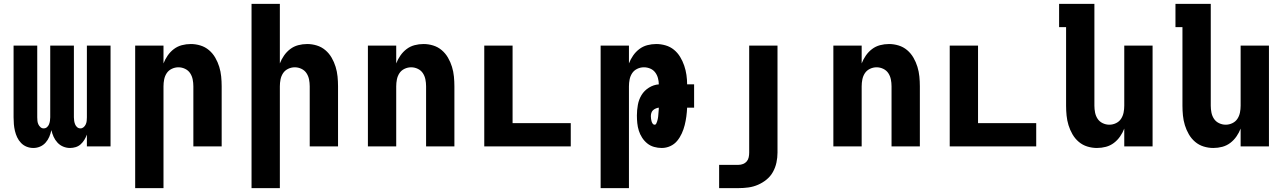

<svg xmlns="http://www.w3.org/2000/svg" viewBox="-20 -755 6640 990"><path d="M152 8Q134 8 117.5 1.5Q101 -5 88.5 -18Q76 -31 68.5 -47Q61 -63 57 -80Q53 -97 51.5 -114.5Q50 -132 50 -150V-520H172V-150Q172 -141 173 -131.5Q174 -122 178 -113.5Q182 -105 189 -99Q196 -93 205 -93Q215 -93 222 -99Q229 -105 232.5 -113.5Q236 -122 237.5 -131.5Q239 -141 239 -150V-520H361V-150Q361 -141 362.5 -131.5Q364 -122 367.5 -113.5Q371 -105 378 -99Q385 -93 395 -93Q404 -93 411 -99Q418 -105 422 -113.5Q426 -122 427 -131.5Q428 -141 428 -150V-520H550V0H428V-61Q423 -47 415 -34Q407 -21 396 -11Q385 -1 370.5 3.5Q356 8 341 8Q323 8 306 1Q289 -6 276.5 -19.5Q264 -33 256.5 -49.5Q249 -66 245 -84Q241 -66 234 -49.5Q227 -33 215 -19.5Q203 -6 186.5 1Q170 8 152 8Z M677 215V-520H823V-428Q831 -449 844.5 -468.5Q858 -488 876.5 -502Q895 -516 917.5 -522Q940 -528 964 -528Q989 -528 1013.5 -520.5Q1038 -513 1057.5 -496.5Q1077 -480 1090 -457.5Q1103 -435 1110.5 -410.5Q1118 -386 1120.5 -360.5Q1123 -335 1123 -310V0H977V-310Q977 -328 973.5 -345.5Q970 -363 960.5 -377.5Q951 -392 934.5 -400Q918 -408 900 -408Q882 -408 865.5 -400Q849 -392 839.5 -377.5Q830 -363 826.5 -345.5Q823 -328 823 -310V215Z M1277 215V-735H1423V-428Q1431 -449 1444.5 -468.5Q1458 -488 1476.5 -502Q1495 -516 1517.5 -522Q1540 -528 1564 -528Q1589 -528 1613.5 -520.5Q1638 -513 1657.5 -496.5Q1677 -480 1690 -457.5Q1703 -435 1710.5 -410.5Q1718 -386 1720.5 -360.5Q1723 -335 1723 -310V0H1577V-310Q1577 -328 1573.5 -345.5Q1570 -363 1560.5 -377.5Q1551 -392 1534.5 -400Q1518 -408 1500 -408Q1482 -408 1465.5 -400Q1449 -392 1439.5 -377.5Q1430 -363 1426.5 -345.5Q1423 -328 1423 -310V215Z M1877 0V-520H2023V-428Q2031 -449 2044.5 -468.5Q2058 -488 2076.5 -502Q2095 -516 2117.5 -522Q2140 -528 2164 -528Q2189 -528 2213.5 -520.5Q2238 -513 2257.5 -496.5Q2277 -480 2290 -457.5Q2303 -435 2310.5 -410.5Q2318 -386 2320.5 -360.5Q2323 -335 2323 -310V0H2177V-310Q2177 -328 2173.5 -345.5Q2170 -363 2160.5 -377.5Q2151 -392 2134.5 -400Q2118 -408 2100 -408Q2082 -408 2065.5 -400Q2049 -392 2039.5 -377.5Q2030 -363 2026.5 -345.5Q2023 -328 2023 -310V0Z M2477 0V-520H2623V-120H2923V0Z M3077 215V-520H3223V-428Q3231 -449 3244.5 -468.5Q3258 -488 3276.5 -502Q3295 -516 3317.5 -522Q3340 -528 3364 -528Q3388 -528 3412 -521Q3436 -514 3455 -498.5Q3474 -483 3487 -461.5Q3500 -440 3508 -416.5Q3516 -393 3519.5 -368.5Q3523 -344 3523 -320H3559V-200H3523Q3522 -177 3519 -154.5Q3516 -132 3510.5 -110Q3505 -88 3495.5 -67Q3486 -46 3471.5 -28.5Q3457 -11 3436 -1.5Q3415 8 3392 8Q3372 8 3352.5 2.5Q3333 -3 3317.5 -15.5Q3302 -28 3291 -45Q3280 -62 3274 -81Q3268 -100 3266 -120Q3264 -140 3264 -159V-160Q3264 -187 3269 -214.5Q3274 -242 3288 -265Q3302 -288 3326 -303Q3350 -318 3377 -320Q3377 -336 3372.5 -352.5Q3368 -369 3358 -382Q3348 -395 3332.5 -401.5Q3317 -408 3300 -408Q3282 -408 3265.5 -400Q3249 -392 3239.5 -377.5Q3230 -363 3226.5 -345.5Q3223 -328 3223 -310V215ZM3356 -112Q3361 -112 3364 -118Q3367 -124 3368.5 -129.5Q3370 -135 3371.5 -141Q3373 -147 3373.5 -152.5Q3374 -158 3374.5 -164Q3375 -170 3375.5 -176Q3376 -182 3376.5 -188Q3377 -194 3377 -200Q3369 -199 3361 -195.5Q3353 -192 3347 -186.5Q3341 -181 3338.5 -172.5Q3336 -164 3336 -156Q3336 -149 3337 -142.5Q3338 -136 3339.5 -130Q3341 -124 3345 -118Q3349 -112 3356 -112Z M3688 215V95H3788Q3800 95 3811.5 90.5Q3823 86 3830.5 77Q3838 68 3840.5 56Q3843 44 3843 32V-520H3989V32Q3989 58 3983.5 83.5Q3978 109 3965.5 131.5Q3953 154 3933 170.5Q3913 187 3889 197.5Q3865 208 3839.5 211.5Q3814 215 3788 215Z M4277 0V-520H4423V-428Q4431 -449 4444.5 -468.5Q4458 -488 4476.5 -502Q4495 -516 4517.5 -522Q4540 -528 4564 -528Q4589 -528 4613.5 -520.5Q4638 -513 4657.5 -496.5Q4677 -480 4690 -457.5Q4703 -435 4710.5 -410.5Q4718 -386 4720.5 -360.5Q4723 -335 4723 -310V0H4577V-310Q4577 -328 4573.5 -345.5Q4570 -363 4560.5 -377.5Q4551 -392 4534.5 -400Q4518 -408 4500 -408Q4482 -408 4465.5 -400Q4449 -392 4439.5 -377.5Q4430 -363 4426.5 -345.5Q4423 -328 4423 -310V0Z M4877 0V-520H5023V-120H5323V0Z M5636 8Q5611 8 5586.5 0.5Q5562 -7 5542.5 -23.5Q5523 -40 5510 -62.5Q5497 -85 5489.5 -109.5Q5482 -134 5479.5 -159.5Q5477 -185 5477 -210V-615H5441V-735H5623V-210Q5623 -192 5626.5 -174.5Q5630 -157 5639.5 -142.5Q5649 -128 5665.5 -120Q5682 -112 5700 -112Q5718 -112 5734.5 -120Q5751 -128 5760.5 -142.5Q5770 -157 5773.5 -174.5Q5777 -192 5777 -210V-520H5923V0H5777V-92Q5769 -71 5755.5 -51.5Q5742 -32 5723.5 -18Q5705 -4 5682.5 2Q5660 8 5636 8Z M6236 8Q6211 8 6186.5 0.5Q6162 -7 6142.5 -23.5Q6123 -40 6110 -62.5Q6097 -85 6089.5 -109.5Q6082 -134 6079.5 -159.5Q6077 -185 6077 -210V-615H6041V-735H6223V-210Q6223 -192 6226.5 -174.5Q6230 -157 6239.5 -142.5Q6249 -128 6265.5 -120Q6282 -112 6300 -112Q6318 -112 6334.5 -120Q6351 -128 6360.5 -142.5Q6370 -157 6373.5 -174.5Q6377 -192 6377 -210V-520H6523V0H6377V-92Q6369 -71 6355.5 -51.5Q6342 -32 6323.5 -18Q6305 -4 6282.5 2Q6260 8 6236 8Z"/></svg>

Font: Iosevka Heavy Extended
Style: Regular
Weight: 900
Width: 7
Monospace: yes
Designer: Belleve Invis
Foundry: Belleve Invis
Version: Version 32.5.0; ttfautohint (v1.8.4)